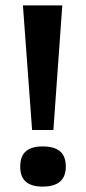

<svg xmlns="http://www.w3.org/2000/svg" viewBox="-20 -680 319 712"><path d="M99 -198 65 -660H211L178 -198ZM138 12Q97 12 76 -6Q55 -24 55 -62Q55 -101 76 -119Q97 -137 138 -137Q181 -137 202.5 -119Q224 -101 224 -62Q224 12 138 12Z"/></svg>

Font: Bricolage Grotesque 96pt ExtraBold SemiBold
Style: Regular
Weight: 600
Version: Version 1.001;gftools[0.9.33.dev8+g029e19f]